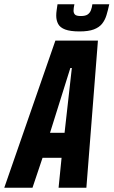

<svg xmlns="http://www.w3.org/2000/svg" viewBox="-65 -878 531 898"><path d="M-45 0 194 -688H393L339 0H209L223 -140H134L87 0ZM169 -257H237L271 -560H264ZM307 -731Q264 -731 240 -740Q216 -749 207 -766Q198 -783 198 -805Q198 -817 200 -830.5Q202 -844 204 -858H283Q281 -849 280 -841.5Q279 -834 279 -828Q279 -817 285.5 -810Q292 -803 313 -803Q334 -803 344.5 -810Q355 -817 360 -829.5Q365 -842 367 -858H446Q440 -830 433 -807Q426 -784 412.5 -767Q399 -750 374 -740.5Q349 -731 307 -731Z"/></svg>

Font: Saira ExtraCondensed ExtraBold
Style: Italic
Weight: 800
Width: 2
Italic angle: -12°
Designer: Hector Gatti with collaboration of the Omnibus-Type team
Foundry: Omnibus-Type
Version: Version 1.101